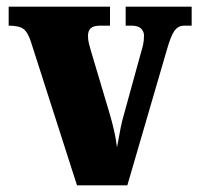

<svg xmlns="http://www.w3.org/2000/svg" viewBox="-20 -556 595 576"><path d="M72 -433Q63 -460 50 -469.5Q37 -479 6 -479V-536H310V-479H280Q260 -479 252 -471Q244 -463 244 -449Q244 -437 246.5 -426.5Q249 -416 252 -406L308 -218Q317 -188 322.5 -163Q328 -138 331 -114Q335 -133 338.5 -154Q342 -175 347 -195L402 -395Q407 -411 409.5 -423Q412 -435 412 -450Q412 -461 403.5 -470Q395 -479 375 -479H357V-536H555V-479H532Q515 -479 504 -464.5Q493 -450 481 -408L362 0H211Z"/></svg>

Font: Noto Serif Tamil Condensed Black
Style: Italic
Weight: 900
Width: 3
Italic angle: -12°
Designer: Indian Type Foundry, Tom Grace, and the Monotype Design Team
Foundry: Monotype Imaging Inc.
Version: Version 2.003; ttfautohint (v1.8.4.7-5d5b)